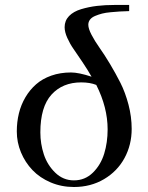

<svg xmlns="http://www.w3.org/2000/svg" viewBox="-20 -749 597 776"><path d="M47.9 -217.8Q47.9 -255.9 56.4 -290.8Q64.9 -325.7 82.8 -356Q100.6 -386.2 126 -408.4Q151.4 -430.7 187.5 -443.4Q223.6 -456.1 267.1 -456.1Q297.9 -456.1 350.1 -439Q335 -465.8 313 -498.5Q291 -531.2 276.9 -551.5Q262.7 -571.8 252 -595.7Q241.2 -619.6 241.2 -639.2Q241.2 -665.5 259 -684.1Q276.9 -702.6 307.9 -711.9Q338.9 -721.2 371.8 -725.1Q404.8 -729 443.8 -729H502V-704.1Q479.5 -703.6 464.6 -702.6Q449.7 -701.7 428.2 -699.7Q406.7 -697.8 392.6 -694.1Q378.4 -690.4 364.5 -684.6Q350.6 -678.7 343.8 -669.7Q336.9 -660.6 336.9 -648.9Q336.9 -633.3 349.9 -608.4Q362.8 -583.5 382.3 -555.9Q401.9 -528.3 424.6 -490.5Q447.3 -452.6 466.8 -414.1Q486.3 -375.5 499.3 -326.2Q512.2 -276.9 512.2 -228Q512.2 -163.6 483.2 -110.1Q454.1 -56.6 400.4 -24.9Q346.7 6.8 278.8 6.8Q228.5 6.8 184.8 -11.7Q141.1 -30.3 111.3 -61.5Q81.5 -92.8 64.7 -133.3Q47.9 -173.8 47.9 -217.8ZM143.1 -213.9Q143.1 -168 157.2 -125Q171.4 -82 203.4 -51Q235.4 -20 278.8 -20Q323.7 -20 355.5 -51.3Q387.2 -82.5 401.1 -127.9Q415 -173.3 415 -226.1Q415 -314.9 369.1 -405.8Q343.8 -416 308.1 -416Q232.9 -416 188 -366.5Q143.1 -316.9 143.1 -213.9Z"/></svg>

Font: Dehuti Alt
Style: Bold
Weight: 700
Version: Version 1.2